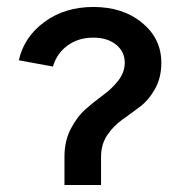

<svg xmlns="http://www.w3.org/2000/svg" viewBox="-20 -532 520 551"><path d="M248 -512Q333 -512 388 -466.5Q443 -421 443 -352Q443 -309 425 -277Q407 -245 382 -226Q357 -207 331.5 -189Q306 -171 288 -144.5Q270 -118 270 -82V-1H165V-82Q165 -127 183 -162Q201 -197 226 -219Q251 -241 276.5 -259.5Q302 -278 320 -301.5Q338 -325 338 -352Q338 -384 313 -404Q288 -424 248 -424Q205 -424 174 -401.5Q143 -379 132 -341L34 -359Q49 -426 107.5 -469Q166 -512 248 -512Z"/></svg>

Font: LT Superior Semi-bold
Style: Regular
Weight: 600
Designer: Daniel Lyons
Foundry: LyonsType
Version: Version 1.0